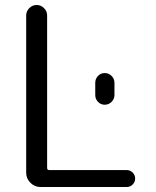

<svg xmlns="http://www.w3.org/2000/svg" viewBox="-20 -750 627 770"><path d="M142 0Q119 0 102 -17Q85 -34 85 -57V-688Q85 -705 97.5 -717.5Q110 -730 127 -730Q144 -730 156.5 -717.5Q169 -705 169 -688V-77Q169 -68 177 -68H488Q502 -68 512 -58Q522 -48 522 -34Q522 -20 512 -10Q502 0 488 0ZM362 -418Q362 -434 373 -445.5Q384 -457 400 -457Q416 -457 427.5 -445.5Q439 -434 439 -418V-369Q439 -353 427.5 -341.5Q416 -330 400 -330Q384 -330 373 -341.5Q362 -353 362 -369Z"/></svg>

Font: Rounded Mplus 1c
Style: Regular
Weight: 400
Version: Version 1.059.20150529